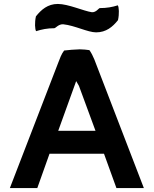

<svg xmlns="http://www.w3.org/2000/svg" viewBox="-20 -953 780 973"><path d="M486 -912C480 -912 468 -890 446 -891C404 -897 326 -933 273 -933C222 -933 189 -904 162 -870C155 -838 157 -804 163 -795C191 -804 220 -810 255 -810C262 -810 276 -831 300 -830C359 -824 425 -789 467 -789C518 -789 551 -817 578 -851C585 -883 583 -917 577 -926C549 -917 520 -912 486 -912ZM709 0 458 -652C451 -669 443 -685 433 -699C418 -701 401 -703 384 -703C355 -702 329 -700 305 -697C291 -679 283 -656 275 -635L30 0H169L231 -174H507L570 0ZM275 -290 366 -542 380 -518 464 -290Z"/></svg>

Font: Bluebird
Style: Regular
Weight: 400
Designer: Jasper
Foundry: Cannot Into Space Fonts
Version: Version 0.98